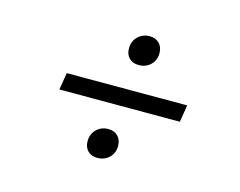

<svg xmlns="http://www.w3.org/2000/svg" viewBox="-71 -682 826 662"><g transform="rotate(15 341.5 -351.0)"><path d="M145 -380H575L565 -319H135ZM275 -172Q275 -198 292 -214.5Q309 -231 334 -231Q355 -231 368 -218Q381 -205 381 -183Q381 -157 364 -141Q347 -125 322 -125Q300 -125 287.5 -138Q275 -151 275 -172ZM330 -518Q330 -544 347 -560.5Q364 -577 389 -577Q410 -577 423 -564Q436 -551 436 -529Q436 -503 419 -487Q402 -471 377 -471Q355 -471 342.5 -484Q330 -497 330 -518Z"/></g></svg>

Font: Bitter Pro
Style: Italic
Weight: 400
Italic angle: -9°
Designer: Sol Matas, and Bitter project Authors
Foundry: Sol Matas
Version: Version 1.010